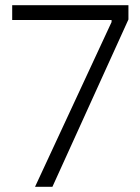

<svg xmlns="http://www.w3.org/2000/svg" viewBox="-20 -720 539 740"><path d="M115 0H182L475 -645V-700H27V-643H410V-635Z"/></svg>

Font: Fixel Display Light
Style: Regular
Weight: 300
Designer: AlfaBravo + MacPaw
Foundry: Kyrylo Tkachov, Marchela Mozhyna, Serhii Makarenko, Maria Weinstein, Zakhar Kryvoshyya
Version: Version 1.211